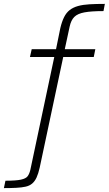

<svg xmlns="http://www.w3.org/2000/svg" viewBox="-86 -763 559 987"><path d="M-66 204 -58 166Q-4 166 21.5 160.5Q47 155 56 143Q65 131 70 110L193 -470H68L77 -510H202L224 -618Q232 -652 243.5 -675Q255 -698 272.5 -711.5Q290 -725 315 -732Q340 -739 374.5 -741Q409 -743 453 -743L446 -706Q384 -706 348.5 -699.5Q313 -693 296 -676Q279 -659 272 -626L247 -510H404L396 -470H239L118 99Q111 130 102 149.5Q93 169 79.5 180.5Q66 192 46 196.5Q26 201 -2 202.5Q-30 204 -66 204Z"/></svg>

Font: Saira Expanded ExtraLight
Style: Italic
Weight: 250
Width: 7
Italic angle: -12°
Designer: Hector Gatti with collaboration of the Omnibus-Type team
Foundry: Omnibus-Type
Version: Version 1.101